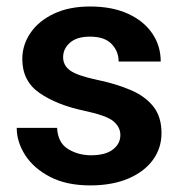

<svg xmlns="http://www.w3.org/2000/svg" viewBox="-20 -558 554 588"><path d="M348.6 -144.5Q348.6 -168.9 327.1 -186.8Q305.7 -204.6 236.3 -219.2Q153.8 -236.8 101.1 -273.2Q48.3 -309.6 48.3 -377Q48.3 -420.4 73.2 -457Q98.1 -493.7 144.8 -515.9Q191.4 -538.1 255.9 -538.1Q323.2 -538.1 371.6 -516.1Q419.9 -494.1 446 -456.1Q472.2 -418 472.2 -369.6H343.3Q343.3 -400.9 321.8 -423.3Q300.3 -445.8 255.4 -445.8Q215.3 -445.8 194.3 -427.2Q173.3 -408.7 173.3 -382.8Q173.3 -357.4 195.3 -341.8Q217.3 -326.2 277.3 -313.5Q335.9 -301.3 380.4 -282.2Q424.8 -263.2 449.7 -231.7Q474.6 -200.2 474.6 -150.4Q474.6 -104 447.8 -67.6Q420.9 -31.2 371.8 -10.7Q322.8 9.8 256.3 9.8Q183.6 9.8 133.3 -16.4Q83 -42.5 57.1 -83Q31.2 -123.5 31.2 -166.5H154.8Q157.2 -120.6 188.5 -101.6Q219.7 -82.5 258.8 -82.5Q302.7 -82.5 325.7 -100.1Q348.6 -117.7 348.6 -144.5Z"/></svg>

Font: Vazirmatn RD UI FD SemiBold
Style: Regular
Weight: 600
Designer: Saber Rastikerdar
Foundry: Saber Rastikerdar
Version: Version 33.003